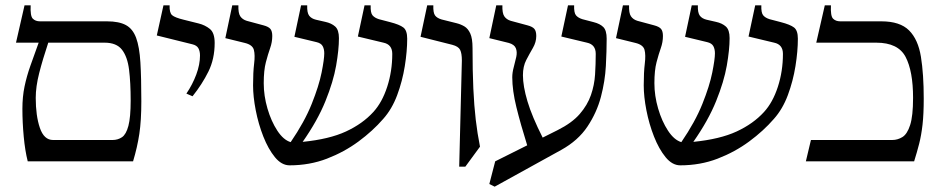

<svg xmlns="http://www.w3.org/2000/svg" viewBox="-20 -605 3527 720"><path d="M381 -525Q426 -525 452 -511Q478 -497 490.5 -463Q503 -429 506.5 -371Q510 -313 510 -225Q510 -153 502.5 -103Q495 -53 479 0H84Q74 -39 69 -92.5Q64 -146 64 -197Q64 -242 72 -280.5Q80 -319 94 -358.5Q108 -398 125 -445H40L72 -585H95Q93 -545 103 -535Q113 -525 130 -525ZM179 -80H402Q422 -80 437.5 -90.5Q453 -101 461.5 -133Q470 -165 470 -228Q470 -295 464 -343.5Q458 -392 437.5 -418.5Q417 -445 372 -445H161Q140 -382 127 -331Q114 -280 114 -238Q114 -171 129.5 -125.5Q145 -80 179 -80Z M785 -444Q785 -384 761.5 -336.5Q738 -289 702 -244L679 -254Q702 -288 716 -325.5Q730 -363 730 -397Q730 -413 724 -424Q718 -435 701 -439L568 -472L593 -585H616Q615 -557 625.5 -548Q636 -539 669 -531L725 -517Q749 -511 767 -496.5Q785 -482 785 -444Z M1066 15Q1036 15 1011 -15.5Q986 -46 967.5 -93Q949 -140 939 -191.5Q929 -243 929 -285Q929 -334 933 -366.5Q937 -399 932 -418Q927 -437 898 -444L825 -462L851 -585H874Q873 -556 881 -544Q889 -532 905 -527L968 -510Q987 -505 994 -496.5Q1001 -488 1001 -470Q1001 -447 993 -424.5Q985 -402 977 -371.5Q969 -341 969 -293Q969 -246 983 -198Q997 -150 1020 -115Q1043 -80 1070 -72Q1122 -148 1149 -215.5Q1176 -283 1186 -333Q1196 -383 1196 -405Q1196 -421 1190 -432Q1184 -443 1167 -447L1084 -467L1109 -585H1132Q1131 -557 1139.5 -546Q1148 -535 1165 -531L1200 -523Q1223 -518 1237 -505.5Q1251 -493 1251 -462Q1251 -419 1240.5 -359Q1230 -299 1200.5 -226Q1171 -153 1115 -73Q1215 -83 1277.5 -112Q1340 -141 1380 -185Q1413 -221 1432 -279.5Q1451 -338 1451 -403Q1451 -438 1418 -445L1322 -468L1347 -585H1370Q1369 -557 1377 -547.5Q1385 -538 1401 -533L1443 -522Q1478 -513 1492.5 -502Q1507 -491 1507 -460Q1507 -413 1498 -357Q1489 -301 1469.5 -248.5Q1450 -196 1417 -159Q1378 -114 1324.5 -74.5Q1271 -35 1206 -10Q1141 15 1066 15Z M1752 -425Q1752 -338 1755 -273Q1758 -208 1764 -156.5Q1770 -105 1780 -55L1725 20H1702L1712 -378Q1712 -405 1705.5 -418Q1699 -431 1676 -437L1557 -467L1582 -585H1605Q1604 -557 1611.5 -547Q1619 -537 1636 -532L1692 -518Q1708 -514 1721.5 -506Q1735 -498 1743.5 -479.5Q1752 -461 1752 -425Z M2164 -533 2206 -522Q2230 -516 2242.5 -503.5Q2255 -491 2255 -460Q2255 -415 2252 -358Q2249 -301 2233.5 -242Q2218 -183 2183 -130.5Q2148 -78 2085 -43L1835 95L1815 85L1837 0L1957 -60Q1932 -140 1916.5 -203Q1901 -266 1901 -315Q1901 -333 1906.5 -353Q1912 -373 1916 -391.5Q1920 -410 1914.5 -424Q1909 -438 1888 -444L1815 -462L1841 -585H1864Q1863 -556 1871 -544Q1879 -532 1895 -527L1958 -510Q1977 -505 1984 -496.5Q1991 -488 1991 -470Q1991 -447 1978.5 -425.5Q1966 -404 1953.5 -380Q1941 -356 1941 -323Q1941 -282 1958 -225Q1975 -168 2015 -89L2071 -117Q2125 -144 2154 -177.5Q2183 -211 2196 -248.5Q2209 -286 2211.5 -325.5Q2214 -365 2214 -403Q2214 -438 2181 -445L2085 -468L2110 -585H2133Q2132 -557 2140 -547.5Q2148 -538 2164 -533Z M2531 15Q2501 15 2476 -15.5Q2451 -46 2432.5 -93Q2414 -140 2404 -191.5Q2394 -243 2394 -285Q2394 -334 2398 -366.5Q2402 -399 2397 -418Q2392 -437 2363 -444L2290 -462L2316 -585H2339Q2338 -556 2346 -544Q2354 -532 2370 -527L2433 -510Q2452 -505 2459 -496.5Q2466 -488 2466 -470Q2466 -447 2458 -424.5Q2450 -402 2442 -371.5Q2434 -341 2434 -293Q2434 -246 2448 -198Q2462 -150 2485 -115Q2508 -80 2535 -72Q2587 -148 2614 -215.5Q2641 -283 2651 -333Q2661 -383 2661 -405Q2661 -421 2655 -432Q2649 -443 2632 -447L2549 -467L2574 -585H2597Q2596 -557 2604.5 -546Q2613 -535 2630 -531L2665 -523Q2688 -518 2702 -505.5Q2716 -493 2716 -462Q2716 -419 2705.5 -359Q2695 -299 2665.5 -226Q2636 -153 2580 -73Q2680 -83 2742.5 -112Q2805 -141 2845 -185Q2878 -221 2897 -279.5Q2916 -338 2916 -403Q2916 -438 2883 -445L2787 -468L2812 -585H2835Q2834 -557 2842 -547.5Q2850 -538 2866 -533L2908 -522Q2943 -513 2957.5 -502Q2972 -491 2972 -460Q2972 -413 2963 -357Q2954 -301 2934.5 -248.5Q2915 -196 2882 -159Q2843 -114 2789.5 -74.5Q2736 -35 2671 -10Q2606 15 2531 15Z M3285 -525Q3355 -525 3389 -491Q3423 -457 3433.5 -392Q3444 -327 3444 -235Q3444 -177 3439.5 -137.5Q3435 -98 3427 -66.5Q3419 -35 3408 0H3002L3021 -80H3326Q3346 -80 3364 -91Q3382 -102 3393 -136Q3404 -170 3404 -238Q3404 -338 3376 -391.5Q3348 -445 3266 -445H3041L3073 -585H3096Q3094 -545 3104 -535Q3114 -525 3131 -525Z"/></svg>

Font: Bona Nova SC
Style: Regular
Weight: 400
Designer: Mateusz Machalski
Foundry: Capitalics
Version: Version 4.001; ttfautohint (v1.8.4.7-5d5b)